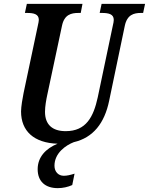

<svg xmlns="http://www.w3.org/2000/svg" viewBox="-20 -734 771 994"><path d="M279 240C306 240 332 234 354 224L366 165C344 172 327 176 310 176C282 176 262 155 262 124C262 58 321 18 362 2C462 -21 521 -96 545 -212L626 -600C638 -658 673 -667 710 -667H721L731 -714H506L496 -667H507C543 -667 569 -661 569 -631C569 -625 567 -612 564 -601L486 -230C464 -129 426 -55 320 -55C251 -55 213 -89 213 -155C213 -183 219 -217 226 -249L301 -601C313 -658 348 -667 386 -667H398L407 -714H119L109 -667H120C155 -667 181 -661 181 -631C181 -625 179 -615 175 -597L102 -252C97 -228 89 -181 89 -157C89 -55 156 6 278 10C217 35 175 79 175 142C175 205 214 240 279 240Z"/></svg>

Font: Noto Serif Condensed SemiBold
Style: Italic
Weight: 600
Width: 3
Italic angle: -12°
Designer: Monotype Design Team
Foundry: Monotype Imaging Inc.
Version: Version 2.014